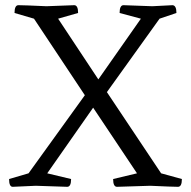

<svg xmlns="http://www.w3.org/2000/svg" viewBox="-20 -720 736 740"><path d="M416 -30 508 -52 339 -305 162 -52 254 -30Q254 0 239 0L118 -4L29 0Q15 0 15 -30L90 -52L307 -353L111 -648L36 -670Q36 -700 51 -700Q72 -700 159 -696L266 -700Q281 -700 281 -670L204 -648L359 -414L523 -648L441 -670Q441 -700 456 -700L567 -696L645 -700Q660 -699 660 -670L595 -648L392 -365L601 -52L681 -30Q681 0 666 0Q646 0 559 -4L431 0Q416 0 416 -30Z"/></svg>

Font: Mate
Style: Regular
Weight: 400
Designer: Eduardo Rodriguez Tunni
Foundry: Eduardo Rodriguez Tunni
Version: Version 1.002